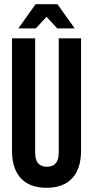

<svg xmlns="http://www.w3.org/2000/svg" viewBox="-20 -882 442 912"><path d="M201 10Q121 10 79 -35.5Q37 -81 37 -166V-700H147V-158Q147 -122 161.5 -106Q176 -90 203 -90Q230 -90 244.5 -106Q259 -122 259 -158V-700H365V-166Q365 -81 323 -35.5Q281 10 201 10ZM149 -862H253L335 -747H252L201 -802L150 -747H67Z"/></svg>

Font: Booming Bebas 2
Style: Regular
Weight: 400
Designer: Ryoichi Tsunekawa
Foundry: Ryoichi Tsunekawa
Version: Version 2.000